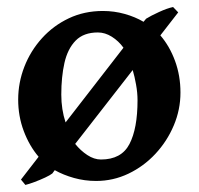

<svg xmlns="http://www.w3.org/2000/svg" viewBox="-20 -500 565 546"><path d="M52.2 25.9 39.6 10.7 89.8 -54.2Q63.5 -85 47.6 -127.2Q31.7 -169.4 31.7 -216.8Q31.7 -265.1 49.3 -310.3Q66.9 -355.5 99.4 -391.4Q131.8 -427.2 175.8 -448Q219.7 -468.8 272.5 -468.8Q304.7 -468.8 334.5 -460.4Q364.3 -452.1 388.2 -438L395.5 -446.8Q408.7 -455.1 432.1 -465.8Q455.6 -476.6 472.2 -480L486.8 -464.8L436 -399.4Q462.4 -368.7 477.8 -326.7Q493.2 -284.7 493.2 -236.8Q493.2 -188 474.1 -143.1Q455.1 -98.1 421.9 -62.5Q388.7 -26.9 345.2 -6.1Q301.8 14.6 253.4 14.6Q220.7 14.6 190.4 6.1Q160.2 -2.4 135.7 -16.1L128.9 -6.8Q123 -2 108.4 4.9Q93.8 11.7 78.1 17.6Q62.5 23.4 52.2 25.9ZM166.5 -151.9 331.1 -364.3Q317.4 -383.3 298.1 -395.5Q278.8 -407.7 258.3 -407.7Q217.8 -407.7 195.1 -384.5Q172.4 -361.3 163.3 -321.3Q154.3 -281.2 154.3 -231Q154.3 -188.5 166.5 -151.9ZM267.1 -46.4Q325.2 -46.4 348.1 -90.3Q371.1 -134.3 371.1 -214.8Q371.1 -236.3 366.9 -259.5Q362.8 -282.7 357.4 -300.8L193.8 -90.8Q209 -71.8 228.3 -59.1Q247.6 -46.4 267.1 -46.4Z"/></svg>

Font: David Libre
Style: Bold
Weight: 700
Designer: Ismar David, J. Victor Gaultney, Annie Olsen and Meir Sadan
Foundry: Monotype Imaging Inc. & SIL International
Version: Version 1.100; ttfautohint (v1.8.4.7-5d5b)